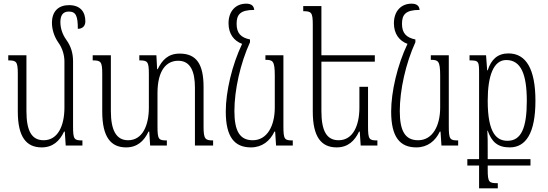

<svg xmlns="http://www.w3.org/2000/svg" viewBox="-20 -793 2983 1046"><path d="M378 -106V-459C378 -500 368 -539 342 -575C318 -608 309 -643 309 -672C309 -706 320 -730 355 -730C394 -730 404 -705 404 -636C429 -636 445 -651 445 -677C445 -727 419 -765 356 -765C303 -765 263 -736 263 -668C263 -635 274 -595 298 -561C321 -529 331 -491 331 -458V-207C331 -109 296 -29 218 -29C153 -29 124 -79 124 -188V-492H25V-464C69 -464 77 -458 77 -391V-185C77 -46 124 10 207 10C268 10 305 -25 329 -76H333L338 0H429V-28C384 -28 378 -33 378 -106Z M1089 -104V-319C1089 -444 1050 -501 959 -501C895 -501 863 -465 839 -416H836L832 -492H739V-464C784 -464 791 -458 791 -390V-207C791 -109 756 -29 678 -29C613 -29 584 -84 584 -188V-492H485V-464C529 -464 537 -458 537 -391V-185C537 -46 584 10 667 10C728 10 765 -25 789 -76H793L798 0H889V-28C844 -28 838 -33 838 -106V-285C838 -411 887 -462 951 -462C1018 -462 1042 -403 1042 -315V0H1141V-28C1098 -28 1089 -35 1089 -104Z M1347 10C1408 10 1451 -25 1475 -76H1479L1484 0H1575V-28C1530 -28 1524 -33 1524 -106V-492H1426V-467C1466 -467 1477 -462 1477 -381V-207C1477 -108 1436 -29 1357 -29C1287 -29 1257 -78 1257 -188C1257 -302 1289 -447 1342 -563V-578C1293 -588 1269 -612 1269 -663C1269 -713 1288 -739 1365 -739C1363 -760 1351 -773 1321 -773C1264 -773 1225 -732 1225 -666C1225 -608 1255 -570 1299 -554C1244 -439 1210 -294 1210 -185C1210 -46 1258 10 1347 10Z M1985 -320H1938V-207C1938 -109 1903 -29 1825 -29C1760 -29 1731 -79 1731 -188V-457H2022V-492H1731V-760H1632V-732C1676 -732 1684 -726 1684 -659V-185C1684 -46 1731 10 1814 10C1875 10 1912 -25 1936 -76H1940L1945 0H2036V-28C1991 -28 1985 -33 1985 -106Z M2248 10C2309 10 2352 -25 2376 -76H2380L2385 0H2476V-28C2431 -28 2425 -33 2425 -106V-492H2327V-467C2367 -467 2378 -462 2378 -381V-207C2378 -108 2337 -29 2258 -29C2188 -29 2158 -78 2158 -188C2158 -302 2190 -447 2243 -563V-578C2194 -588 2170 -612 2170 -663C2170 -713 2189 -739 2266 -739C2264 -760 2252 -773 2222 -773C2165 -773 2126 -732 2126 -666C2126 -608 2156 -570 2200 -554C2145 -439 2111 -294 2111 -185C2111 -46 2159 10 2248 10Z M2526 109H2590V233H2692V205C2644 205 2637 201 2637 131V109H2870V74H2637V37C2637 -18 2637 -55 2635 -81H2637C2659 -19 2692 10 2757 10C2845 10 2897 -68 2897 -244C2897 -417 2846 -502 2750 -502C2692 -502 2656 -470 2637 -410H2634L2628 -492H2538V-464C2589 -464 2590 -459 2590 -390V74H2526ZM2745 -26C2688 -26 2637 -63 2637 -244C2637 -381 2669 -466 2738 -466C2818 -466 2850 -389 2850 -243C2850 -95 2819 -26 2745 -26Z"/></svg>

Font: Noto Serif Armenian ExtraCondensed Light
Style: Regular
Weight: 300
Width: 2
Designer: Monotype Design Team
Foundry: Monotype Imaging Inc.
Version: Version 2.008